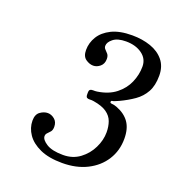

<svg xmlns="http://www.w3.org/2000/svg" viewBox="-93 -990 568 616"><g transform="rotate(20 191.0 -682.0)"><path d="M49 -546.4Q49 -568 61.8 -577Q74.5 -586 87.4 -586Q99.7 -586 110.6 -577Q121.6 -568 121.6 -551.2Q121.6 -540.4 116.8 -534.5Q112 -528.7 107.2 -524.2Q102.4 -519.7 102.4 -512.8Q102.4 -500.8 121.6 -488.5Q140.8 -476.2 178.6 -476.2Q211.3 -476.2 235.3 -494Q259.3 -511.9 272.3 -538.6Q285.4 -565.3 285.4 -592Q285.4 -612.1 279.5 -628.4Q273.7 -644.8 257.8 -656Q241.9 -667.3 212.2 -672.1Q205.3 -673.3 199.1 -672.8Q193 -672.4 189.1 -674.6Q185.2 -676.9 185.2 -685.6V-691Q185.2 -700 189.1 -702.2Q193 -704.5 199.3 -704.2Q205.6 -703.9 212.2 -704.8Q250 -710.5 274.1 -729.5Q298.3 -748.6 309.8 -775.1Q321.4 -801.7 321.4 -829.6Q321.4 -856.3 299.6 -872Q277.9 -887.8 244.6 -887.8Q215.8 -887.8 201.1 -875.9Q186.4 -864.1 186.4 -851.8Q186.4 -844.9 191.2 -840.4Q196 -835.9 200.8 -830Q205.6 -824.2 205.6 -813.4Q205.6 -796.9 194.6 -787.7Q183.7 -778.6 171.4 -778.6Q158.5 -778.6 145.7 -787.6Q133 -796.6 133 -818.2Q133 -842.8 146.2 -864.4Q159.4 -886 186.7 -899.5Q214 -913 256.6 -913Q291.4 -913 319.9 -903.1Q348.4 -893.2 365.2 -872.6Q382 -852.1 382 -820.6Q382 -786.7 369.8 -764.8Q357.7 -742.9 336.7 -728.2Q315.7 -713.5 289.6 -701.2Q272.8 -693.4 268.3 -693.2Q263.8 -693.1 263.8 -688Q263.8 -684.4 271.1 -683.9Q278.5 -683.5 287.8 -679.9Q316.6 -668.8 331.3 -647.8Q346 -626.8 346 -592Q346 -551.5 325.7 -519.5Q305.5 -487.6 269.2 -469.3Q232.9 -451 184.6 -451Q139 -451 108.8 -464.6Q78.7 -478.3 63.9 -500Q49 -521.8 49 -546.4Z"/></g></svg>

Font: Besley*
Style: Italic
Weight: 400
Italic angle: -13°
Designer: Owen Earl
Foundry: indestructible type*
Version: Version 2.000; ttfautohint (v1.8.3)